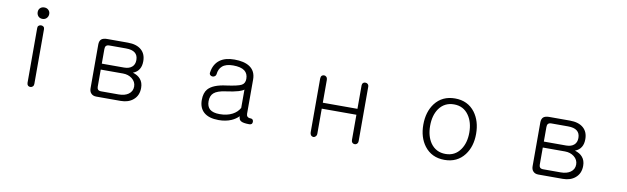

<svg xmlns="http://www.w3.org/2000/svg" viewBox="-44 -1197 5588 1711"><g transform="rotate(10 2750.0 -341.5)"><path d="M219.7 -511.7V-14.6Q219.7 0 228.5 9.8Q237.3 17.6 250 17.6Q262.7 17.6 271.5 8.8Q281.2 0 281.2 -14.6V-511.7Q281.2 -525.4 271.5 -533.2Q262.7 -540 250 -540Q237.3 -540 228.5 -532.2Q219.7 -525.4 219.7 -511.7ZM251 -702.1Q226.6 -702.1 211.9 -686.5Q199.2 -672.9 199.2 -651.4Q199.2 -630.9 211.9 -615.2Q226.6 -598.6 251 -598.6Q275.4 -598.6 290 -615.2Q303.7 -630.9 303.7 -651.4Q303.7 -672.9 290 -686.5Q275.4 -702.1 251 -702.1Z M850.6 -522.5Q815.4 -522.5 797.9 -507.8Q781.2 -492.2 781.2 -460V-64.5Q781.2 -35.2 796.9 -18.6Q813.5 0 844.7 0H1065.4Q1133.8 0 1176.8 -36.1Q1224.6 -75.2 1224.6 -145.5Q1224.6 -194.3 1198.2 -224.6Q1174.8 -252.9 1128.9 -266.6Q1168 -281.2 1185.5 -312.5Q1202.1 -339.8 1202.1 -382.8Q1202.1 -448.2 1161.1 -484.4Q1118.2 -522.5 1038.1 -522.5ZM841.8 -244.1H1043Q1090.8 -244.1 1125 -217.8Q1161.1 -189.5 1161.1 -146.5Q1161.1 -102.5 1125 -77.1Q1091.8 -53.7 1037.1 -53.7H878.9Q858.4 -53.7 849.6 -63.5Q841.8 -72.3 841.8 -88.9ZM841.8 -297.9V-429.7Q841.8 -448.2 849.6 -458Q859.4 -468.8 878.9 -468.8H1030.3Q1085.9 -468.8 1112.3 -447.3Q1139.6 -425.8 1139.6 -382.8Q1139.6 -341.8 1114.3 -320.3Q1088.9 -297.9 1043 -297.9Z M2133.8 -125Q2111.3 -85 2068.4 -62.5Q2020.5 -37.1 1953.1 -37.1Q1893.6 -37.1 1864.3 -61.5Q1836.9 -85.9 1836.9 -132.8Q1836.9 -183.6 1866.2 -209Q1897.5 -236.3 1970.7 -246.1Q2043.9 -255.9 2085.9 -268.6Q2120.1 -279.3 2133.8 -291ZM2000 -539.1Q1917 -539.1 1868.2 -502.9Q1816.4 -463.9 1805.7 -389.6Q1802.7 -375 1810.5 -366.2Q1818.4 -357.4 1831.1 -356.4Q1842.8 -355.5 1852.5 -362.3Q1863.3 -369.1 1865.2 -381.8Q1870.1 -430.7 1899.4 -456.1Q1931.6 -485.4 1998 -485.4Q2067.4 -485.4 2101.6 -460Q2133.8 -435.5 2133.8 -387.7Q2133.8 -346.7 2103.5 -330.1Q2074.2 -313.5 1968.8 -298.8Q1850.6 -284.2 1805.7 -233.4Q1775.4 -198.2 1775.4 -133.8Q1775.4 -62.5 1819.3 -23.4Q1865.2 16.6 1953.1 16.6Q2017.6 16.6 2067.4 -4.9Q2105.5 -21.5 2133.8 -49.8Q2133.8 -19.5 2152.3 -7.8Q2172.9 5.9 2229.5 5.9Q2257.8 5.9 2257.8 -21.5Q2256.8 -47.9 2230.5 -47.9Q2212.9 -47.9 2203.1 -57.6Q2194.3 -66.4 2194.3 -83V-392.6Q2194.3 -469.7 2137.7 -506.8Q2087.9 -539.1 2000 -539.1Z M2781.2 -503.9V-18.6Q2781.2 -2 2790 8.8Q2798.8 17.6 2811.5 18.6Q2823.2 18.6 2832 8.8Q2841.8 -1 2841.8 -17.6V-243.2H3155.3V-14.6Q3155.3 0 3164.1 9.8Q3172.9 17.6 3185.5 17.6Q3197.3 17.6 3206.1 9.8Q3215.8 0 3215.8 -14.6V-506.8Q3215.8 -522.5 3206.1 -531.2Q3197.3 -539.1 3185.5 -539.1Q3172.9 -539.1 3164.1 -532.2Q3155.3 -523.4 3155.3 -508.8V-296.9H2841.8V-503.9Q2841.8 -520.5 2832 -530.3Q2823.2 -539.1 2811.5 -539.1Q2798.8 -539.1 2790 -531.2Q2781.2 -521.5 2781.2 -503.9Z M3997.1 -539.1Q3880.9 -539.1 3815.4 -453.1Q3757.8 -376 3757.8 -259.8Q3757.8 -145.5 3815.4 -69.3Q3880.9 16.6 3997.1 16.6Q4112.3 16.6 4177.7 -69.3Q4235.4 -145.5 4235.4 -259.8Q4235.4 -376 4177.7 -453.1Q4112.3 -539.1 3997.1 -539.1ZM3997.1 -485.4Q4083 -485.4 4130.9 -416Q4173.8 -354.5 4173.8 -260.7Q4173.8 -168 4130.9 -106.4Q4083 -37.1 3997.1 -37.1Q3910.2 -37.1 3861.3 -106.4Q3819.3 -168 3819.3 -260.7Q3819.3 -354.5 3861.3 -416Q3910.2 -485.4 3997.1 -485.4Z M4850.6 -522.5Q4815.4 -522.5 4797.9 -507.8Q4781.2 -492.2 4781.2 -460V-64.5Q4781.2 -35.2 4796.9 -18.6Q4813.5 0 4844.7 0H5065.4Q5133.8 0 5176.8 -36.1Q5224.6 -75.2 5224.6 -145.5Q5224.6 -194.3 5198.2 -224.6Q5174.8 -252.9 5128.9 -266.6Q5168 -281.2 5185.5 -312.5Q5202.1 -339.8 5202.1 -382.8Q5202.1 -448.2 5161.1 -484.4Q5118.2 -522.5 5038.1 -522.5ZM4841.8 -244.1H5043Q5090.8 -244.1 5125 -217.8Q5161.1 -189.5 5161.1 -146.5Q5161.1 -102.5 5125 -77.1Q5091.8 -53.7 5037.1 -53.7H4878.9Q4858.4 -53.7 4849.6 -63.5Q4841.8 -72.3 4841.8 -88.9ZM4841.8 -297.9V-429.7Q4841.8 -448.2 4849.6 -458Q4859.4 -468.8 4878.9 -468.8H5030.3Q5085.9 -468.8 5112.3 -447.3Q5139.6 -425.8 5139.6 -382.8Q5139.6 -341.8 5114.3 -320.3Q5088.9 -297.9 5043 -297.9Z"/></g></svg>

Font: GulimChe
Style: Regular
Weight: 400
Monospace: yes
Version: Version 2.21